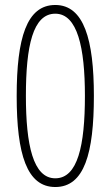

<svg xmlns="http://www.w3.org/2000/svg" viewBox="-20 -744 445 771"><path d="M357 -359C357 -585 317 -724 202 -724C87 -724 47 -591 47 -358C47 -124 88 7 202 7C319 7 357 -129 357 -359ZM84 -359C84 -559 112 -689 202 -689C291 -689 321 -553 321 -359C321 -159 292 -28 202 -28C113 -28 84 -162 84 -359Z"/></svg>

Font: Noto Sans Sinhala UI ExtraCondensed ExtraLight
Style: Regular
Weight: 200
Width: 2
Designer: Jelle Bosma - Monotype Design Team
Foundry: Monotype Imaging Inc.
Version: Version 2.006